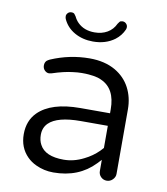

<svg xmlns="http://www.w3.org/2000/svg" viewBox="-78 -743 705 809"><g transform="rotate(10 274.5 -338.0)"><path d="M272.5 -571.3Q327.1 -571.3 365.2 -599.6Q389.6 -618.2 401.4 -645.5Q403.3 -650.4 403.3 -655.3Q403.3 -664.1 397 -670.4Q390.6 -676.8 381.8 -676.8Q373 -676.8 369.1 -672.4Q365.2 -668 362.3 -663.1Q350.6 -637.7 327.1 -624Q303.7 -610.4 272.5 -610.4Q227.5 -610.4 200.2 -637.7Q189.5 -648.4 182.6 -663.1Q179.7 -668 175.8 -672.4Q171.9 -676.8 163.1 -676.8Q153.3 -676.8 147.5 -670.4Q141.6 -664.1 141.6 -657.2Q141.6 -650.4 143.6 -645.5Q159.2 -610.4 193.8 -590.8Q228.5 -571.3 272.5 -571.3ZM396.5 -86.9V-39.1Q396.5 -24.4 406.7 -14.2Q417 -3.9 431.6 -3.9Q446.3 -3.9 457 -14.6Q467.8 -25.4 467.8 -39.1V-315.4Q467.8 -366.2 446.3 -407.2Q424.8 -448.2 382.8 -472.7Q336.9 -499 272.5 -499Q187.5 -499 107.4 -464.8Q99.6 -460.9 94.7 -457Q86.9 -449.2 86.9 -436.5Q86.9 -423.8 95.2 -415.5Q103.5 -407.2 113.3 -407.2L125 -409.2Q175.8 -425.8 211.9 -429.7Q232.4 -432.6 250.5 -432.6Q268.6 -432.6 279.3 -431.6Q290 -430.7 299.8 -429.2Q309.6 -427.7 318.4 -425.3Q327.1 -422.9 335 -418.9Q396.5 -391.6 396.5 -302.7V-286.1H269.5Q145.5 -286.1 89.8 -230.5Q53.7 -194.3 53.7 -136.7Q53.7 -79.1 90.8 -42Q107.4 -25.4 128.9 -15.6Q164.1 1 204.1 1Q312.5 1 379.9 -69.3ZM237.3 -59.6Q158.2 -59.6 134.8 -104.5Q125 -122.1 125 -146.5Q125 -176.8 144.5 -196.3Q180.7 -232.4 281.2 -232.4H396.5V-137.7Q388.7 -129.9 383.8 -124Q357.4 -97.7 323.2 -81.1Q281.2 -59.6 237.3 -59.6Z"/></g></svg>

Font: FakePearl
Style: ExtraLight
Weight: 300
Version: Version 1.2